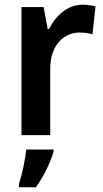

<svg xmlns="http://www.w3.org/2000/svg" viewBox="-20 -573 436 814"><path d="M329 -553C266 -553 216 -506 188 -450H182L165 -543H71V0H193V-280C192 -381 251 -435 317 -435C339 -435 357 -432 372 -428L385 -546C369 -550 347 -553 329 -553ZM207 71V61H91C88 102 72 172 60 208V221H132C165 176 193 117 207 71Z"/></svg>

Font: Noto Sans Thai Looped SemiCondensed SemiBold
Style: Regular
Weight: 600
Width: 4
Designer: Sasikarn Vongin, Ben Mitchell
Foundry: The Fontpad Ltd
Version: Version 1.001